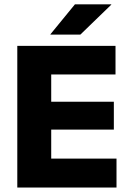

<svg xmlns="http://www.w3.org/2000/svg" viewBox="-20 -846 586 866"><path d="M58 0V-639H211V0ZM103.5 0V-130.5H505.5V0ZM147.5 -261.5V-387H493.5V-261.5ZM103 -510V-639H501V-510ZM318 -826.5H482V-825L342.5 -690H207.5V-691.5Z"/></svg>

Font: Anek Gurmukhi
Style: Bold
Weight: 700
Designer: Sarang Kulkarni (Gurmukhi), Yesha Goshar (Latin)
Foundry: Ek Type
Version: Version 1.003